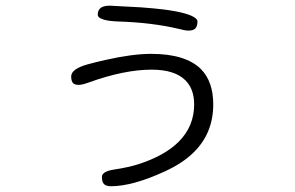

<svg xmlns="http://www.w3.org/2000/svg" viewBox="-20 -583 1040 677"><path d="M644.5 -475.1Q661.1 -475.1 668.5 -482.4Q676.3 -490.2 676.3 -507.8Q676.3 -512.2 671.9 -516.6Q651.4 -537.1 559.6 -549.3Q523.4 -553.7 477.1 -557.1L366.7 -563Q342.3 -563 332.5 -552.7Q324.7 -545.4 324.7 -530.3Q325.2 -525.9 328.1 -522.9Q333.5 -517.6 346.2 -513.7Q364.7 -508.3 396 -507.3Q517.1 -503.4 608.9 -481.4H609.4Q632.3 -475.1 644.5 -475.1ZM512.7 -393.1Q446.8 -393.1 351.6 -371.6Q320.8 -364.7 288.6 -356Q231 -339.8 231 -313.5Q231 -296.9 237.8 -289.6Q244.1 -283.7 257.3 -283.7Q270 -283.7 292.5 -292Q418 -337.4 514.6 -337.4Q596.2 -337.4 633.8 -299.8Q664.6 -269 664.6 -214.8Q664.6 -137.7 609.9 -83Q561 -34.2 467.8 -3.9Q432.1 7.3 380.9 15.1Q343.8 21 339.8 37.1Q339.4 39.1 339.4 42Q339.4 58.6 346.9 66.2Q354.5 73.7 371.1 73.7Q447.8 73.7 562 21Q625 -7.8 664.6 -47.4Q731.9 -114.7 731.9 -214.8Q731.9 -295.4 688.5 -339.4Q634.3 -393.1 512.7 -393.1Z"/></svg>

Font: YuPearl-ExtraLight
Style: ExtraLight
Weight: 200
Designer: Max Yao
Foundry: Max-Everyday
Version: Version 1.011; ttfautohint (v1.8.3)